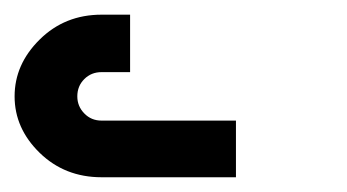

<svg xmlns="http://www.w3.org/2000/svg" viewBox="-20 -818 476 263"><path d="M158.2 -797.9V-719.2H119.1Q105 -719.2 95.5 -709.7Q85.9 -700.2 85.9 -686Q85.9 -672.4 95.5 -662.6Q105 -652.8 119.1 -652.8H303.2V-575.2H119.1Q68.8 -575.2 34.4 -608.6Q0 -642.1 0 -686Q0 -730 34.4 -763.9Q68.8 -797.9 119.1 -797.9Z"/></svg>

Font: Telcell.Market Med
Style: Regular
Weight: 500
Designer: Rasmus Andersson, Sedrak Mkrtchyan
Version: Version 3.019;git-0a5106e0b